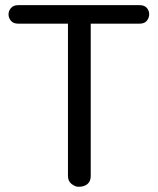

<svg xmlns="http://www.w3.org/2000/svg" viewBox="-20 -716 605 736"><path d="M49.4 -625.3Q31.6 -625.3 22.2 -636.1Q12.7 -646.8 12.7 -660.8Q12.7 -674.7 22.2 -685.4Q31.6 -696.2 49.4 -696.2H515.2Q534.2 -696.2 543 -685.4Q551.9 -674.7 551.9 -661.4Q551.9 -648.1 543 -636.7Q534.2 -625.3 515.2 -625.3H327.8V-41.8Q327.8 -11.4 300 -2.5Q292.4 0 280.4 0Q268.4 0 254.4 -10.8Q240.5 -21.5 240.5 -41.8V-625.3Z"/></svg>

Font: Mandali
Style: Regular
Weight: 400
Designer: Purushoth Kumar Guthula
Foundry: Silikandhra, Hyderabad
Version: Version 1.0.5; ttfautohint (v1.2.25-373a) -l 7 -r 28 -G 50 -